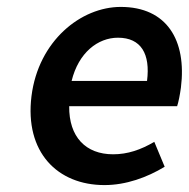

<svg xmlns="http://www.w3.org/2000/svg" viewBox="-20 -523 547 555"><path d="M71 -245C51 -83 146 12 282 12C344 12 405 -10 456 -41L426 -113C387 -90 349 -77 307 -77C228 -77 179 -127 180 -216H492C496 -228 500 -248 503 -270C520 -407 462 -503 329 -503C214 -503 91 -405 71 -245ZM187 -289C207 -371 263 -414 321 -414C388 -414 415 -367 405 -289Z"/></svg>

Font: Falling Sky
Style: Obl
Weight: 400
Designer: Paul D. Hunt
Foundry: Adobe Systems Incorporated
Version: Version 1.02